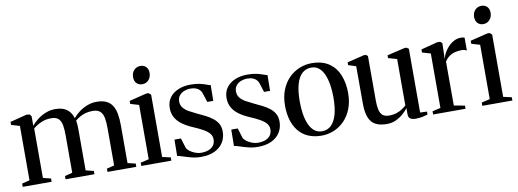

<svg xmlns="http://www.w3.org/2000/svg" viewBox="-59 -1067 3824 1418"><g transform="rotate(-10 1852.5 -358.0)"><path d="M19 0V-24.5L76.5 -39V-446.5L13.5 -465.5V-488L138.5 -520L162.5 -517.5L174 -501.5V-431Q192 -453 219.5 -474.5Q247 -496 281.5 -510Q316 -524 354 -524Q408.5 -524 440 -501.2Q471.5 -478.5 486 -433Q503.5 -455 531 -476Q558.5 -497 592.8 -510.5Q627 -524 665 -524Q708 -524 736.5 -510.5Q765 -497 781.5 -471Q798 -445 804.8 -407.2Q811.5 -369.5 811.5 -321.5V-38.5L870.5 -24.5V0H654.5V-24.5L711 -38.5V-318.5Q711 -363 705 -395.2Q699 -427.5 680.2 -445Q661.5 -462.5 624 -462.5Q596.5 -462.5 573.2 -456.5Q550 -450.5 530 -439.5Q510 -428.5 492 -413Q494.5 -403.5 495.8 -388.8Q497 -374 497.2 -357.2Q497.5 -340.5 497.5 -325V-39L556.5 -24.5V0H340V-24.5L397 -39V-319Q397 -363.5 391.5 -395.5Q386 -427.5 368.2 -445Q350.5 -462.5 313.5 -462.5Q271.5 -462.5 239 -448.2Q206.5 -434 177 -410V-39L235.5 -24.5V0Z M908 0V-24.5L970.5 -39V-446.5L907 -465.5V-488L1036 -520H1054L1071 -506V-38.5L1133.5 -24.5V0ZM1020 -593Q994.5 -593 978.2 -609.8Q962 -626.5 962 -656Q962 -687.5 981 -708Q1000 -728.5 1028.5 -728.5H1029.5Q1055 -728.5 1071.2 -712.2Q1087.5 -696 1087.5 -666Q1087.5 -634.5 1068.5 -613.8Q1049.5 -593 1021 -593Z M1355.5 11Q1318 11 1284 2.2Q1250 -6.5 1223.8 -15.5Q1197.5 -24.5 1181.5 -26.5L1183 -149H1231.5L1254 -76Q1258.5 -63.5 1275.5 -50.2Q1292.5 -37 1315.5 -28Q1338.5 -19 1361.5 -19Q1394.5 -19 1418.2 -28.5Q1442 -38 1455 -56.5Q1468 -75 1468 -101Q1468 -126 1452.5 -144.8Q1437 -163.5 1406.5 -180.8Q1376 -198 1330 -217.5Q1286 -236.5 1254.2 -260Q1222.5 -283.5 1205.8 -314Q1189 -344.5 1189 -383.5Q1189 -429.5 1212.5 -461.8Q1236 -494 1277 -511.2Q1318 -528.5 1369.5 -528.5Q1411 -528.5 1438.8 -522Q1466.5 -515.5 1485 -508.5Q1503.5 -501.5 1516.5 -499L1515 -381H1470L1447.5 -451Q1443 -464 1432.8 -475Q1422.5 -486 1406 -492.8Q1389.5 -499.5 1365 -499.5Q1341.5 -500 1318.8 -491.5Q1296 -483 1281 -465.2Q1266 -447.5 1266 -420Q1266 -392 1281.8 -372.5Q1297.5 -353 1324 -338.2Q1350.5 -323.5 1381.5 -309Q1412.5 -295 1441.8 -280Q1471 -265 1494.2 -246.8Q1517.5 -228.5 1531 -204.2Q1544.5 -180 1544.5 -146.5Q1544.5 -100.5 1522.5 -65Q1500.5 -29.5 1458.5 -9.2Q1416.5 11 1355.5 11Z M1781.5 11Q1744 11 1710 2.2Q1676 -6.5 1649.8 -15.5Q1623.5 -24.5 1607.5 -26.5L1609 -149H1657.5L1680 -76Q1684.5 -63.5 1701.5 -50.2Q1718.5 -37 1741.5 -28Q1764.5 -19 1787.5 -19Q1820.5 -19 1844.2 -28.5Q1868 -38 1881 -56.5Q1894 -75 1894 -101Q1894 -126 1878.5 -144.8Q1863 -163.5 1832.5 -180.8Q1802 -198 1756 -217.5Q1712 -236.5 1680.2 -260Q1648.5 -283.5 1631.8 -314Q1615 -344.5 1615 -383.5Q1615 -429.5 1638.5 -461.8Q1662 -494 1703 -511.2Q1744 -528.5 1795.5 -528.5Q1837 -528.5 1864.8 -522Q1892.5 -515.5 1911 -508.5Q1929.5 -501.5 1942.5 -499L1941 -381H1896L1873.5 -451Q1869 -464 1858.8 -475Q1848.5 -486 1832 -492.8Q1815.5 -499.5 1791 -499.5Q1767.5 -500 1744.8 -491.5Q1722 -483 1707 -465.2Q1692 -447.5 1692 -420Q1692 -392 1707.8 -372.5Q1723.5 -353 1750 -338.2Q1776.5 -323.5 1807.5 -309Q1838.5 -295 1867.8 -280Q1897 -265 1920.2 -246.8Q1943.5 -228.5 1957 -204.2Q1970.5 -180 1970.5 -146.5Q1970.5 -100.5 1948.5 -65Q1926.5 -29.5 1884.5 -9.2Q1842.5 11 1781.5 11Z M2030.5 -252Q2030.5 -320 2051.2 -371.8Q2072 -423.5 2107.2 -458.5Q2142.5 -493.5 2186.5 -511.2Q2230.5 -529 2276.5 -529Q2357 -529 2407.8 -494Q2458.5 -459 2482.2 -399.5Q2506 -340 2506 -266Q2506 -198.5 2485.2 -146.5Q2464.5 -94.5 2429.5 -59.5Q2394.5 -24.5 2350.5 -6.8Q2306.5 11 2260.5 11Q2201 11 2157.2 -9Q2113.5 -29 2085.5 -65Q2057.5 -101 2044 -148.8Q2030.5 -196.5 2030.5 -252ZM2268.5 -20.5Q2308.5 -20.5 2336.2 -46.5Q2364 -72.5 2378.8 -124.5Q2393.5 -176.5 2393.5 -254Q2393.5 -301.5 2386.8 -345.2Q2380 -389 2365.5 -423.2Q2351 -457.5 2327.5 -477.5Q2304 -497.5 2269.5 -497.5Q2229 -497.5 2200.8 -471.8Q2172.5 -446 2157.8 -394.2Q2143 -342.5 2143 -264Q2143 -216 2149.8 -172.2Q2156.5 -128.5 2171.2 -94.2Q2186 -60 2210 -40.2Q2234 -20.5 2268.5 -20.5Z M2965 8.5Q2939.5 8.5 2925 -0.8Q2910.5 -10 2910.5 -34.5V-80Q2894.5 -59.5 2870.5 -38.5Q2846.5 -17.5 2816.2 -3.8Q2786 10 2749 10Q2668.5 10 2634 -32.5Q2599.5 -75 2599.5 -170.5L2599 -449.5L2541.5 -468V-489L2668 -520H2683L2697.5 -509V-174Q2697.5 -133.5 2704 -105.5Q2710.5 -77.5 2727.5 -63Q2744.5 -48.5 2776.5 -48.5Q2806 -48.5 2830 -56.2Q2854 -64 2873 -76.2Q2892 -88.5 2906 -102V-449.5L2841 -468V-489L2973 -520H2988.5L3004.5 -509V-31L3055.5 -29V-6.5Q3039 -2 3016.5 3.2Q2994 8.5 2965 8.5Z M3096.5 0V-24L3158 -38.5V-446.5L3095 -465V-488L3218 -520H3240L3255 -508L3254.5 -475.5L3252 -390L3254.5 -396Q3257.5 -412 3269 -433.5Q3280.5 -455 3299.5 -475.5Q3318.5 -496 3343 -509.5Q3367.5 -523 3396 -523Q3406.5 -523 3413.2 -521.8Q3420 -520.5 3424 -518.5V-421.5Q3419.5 -425 3409.8 -428.2Q3400 -431.5 3386.5 -431.5Q3359 -431.5 3335 -425.2Q3311 -419 3291.8 -405Q3272.5 -391 3258 -368L3258.5 -38.5L3339.5 -24V0Z M3465.5 0V-24.5L3528 -39V-446.5L3464.5 -465.5V-488L3593.5 -520H3611.5L3628.5 -506V-38.5L3691 -24.5V0ZM3577.5 -593Q3552 -593 3535.8 -609.8Q3519.5 -626.5 3519.5 -656Q3519.5 -687.5 3538.5 -708Q3557.5 -728.5 3586 -728.5H3587Q3612.5 -728.5 3628.8 -712.2Q3645 -696 3645 -666Q3645 -634.5 3626 -613.8Q3607 -593 3578.5 -593Z"/></g></svg>

Font: Merriweather 120pt
Style: Regular
Weight: 400
Version: Version 2.100